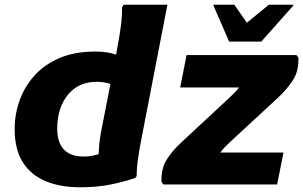

<svg xmlns="http://www.w3.org/2000/svg" viewBox="-20 -780 1282 812"><path d="M551 -27Q503 -11 447 0.5Q391 12 317 12Q238 12 176 -12.5Q114 -37 78 -91.5Q42 -146 42 -235Q42 -296 62.5 -354Q83 -412 124.5 -459Q166 -506 230.5 -534Q295 -562 384 -562Q411 -562 432.5 -558.5Q454 -555 471 -549L479 -594Q485 -624 491 -669Q497 -714 496 -749L503 -760H688L577 -187Q570 -152 564 -111Q558 -70 558 -35ZM222 -235Q222 -179 249.5 -148.5Q277 -118 335 -118Q353 -118 368.5 -121Q384 -124 397 -128Q398 -148 400 -170Q402 -192 406 -215L447 -425Q435 -429 420.5 -431.5Q406 -434 388 -434Q312 -434 267 -379Q222 -324 222 -235ZM742 -410 769 -547H1234L1242 -536Q1244 -480 1219.5 -442Q1195 -404 1159 -370L960 -186Q947 -174 934 -161Q921 -148 912 -135H1179L1152 0H671L663 -11Q661 -67 685 -105Q709 -143 746 -177L944 -361Q957 -373 969 -385Q981 -397 991 -410ZM949 -604 883 -756V-760H971L1024 -684L1117 -760H1220V-756L1085 -604Z"/></svg>

Font: Kufam
Style: Bold Italic
Weight: 700
Italic angle: -11°
Designer: Artur Schmal
Foundry: Original Type
Version: Version 1.301; ttfautohint (v1.8.3)